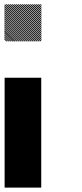

<svg xmlns="http://www.w3.org/2000/svg" viewBox="-21 -854 374 874"><path d="M167.5 -826.7 160 -834.2H165.8L167.5 -832.5ZM167.5 -817.5 150.8 -834.2H156.7L167.5 -823.3ZM167.5 -808.3 141.7 -834.2H147.5L167.5 -814.2ZM167.5 -799.2 132.5 -834.2H138.3L167.5 -805ZM167.5 -790 123.3 -834.2H129.2L167.5 -795.8ZM167.5 -780.8 114.2 -834.2H120L167.5 -786.7ZM167.5 -771.7 105 -834.2H110.8L167.5 -777.5ZM167.5 -762.5 95.8 -834.2H101.7L167.5 -768.3ZM167.5 -753.3 86.7 -834.2H92.5L167.5 -759.2ZM167.5 -744.2 77.5 -834.2H83.3L167.5 -750ZM167.5 -735 68.3 -834.2H74.2L167.5 -740.8ZM167.5 -725.8 59.2 -834.2H65L167.5 -731.7ZM167.5 -716.7 50 -834.2H55.8L167.5 -722.5ZM167.5 -707.5 40.8 -834.2H46.7L167.5 -713.3ZM167.5 -698.3 31.7 -834.2H37.5L167.5 -704.2ZM167.5 -689.2 22.5 -834.2H28.3L167.5 -695ZM167.5 -680 13.3 -834.2H19.2L167.5 -685.8ZM167.5 -670.8 4.2 -834.2H10L167.5 -676.7ZM163.3 -665.8 -0.8 -830 0.8 -834.2 167.5 -667.5ZM154.2 -665.8 -0.8 -820.8V-826.7L160 -665.8ZM145 -665.8 -0.8 -811.7V-817.5L150.8 -665.8ZM135.8 -665.8 -0.8 -802.5V-808.3L141.7 -665.8ZM126.7 -665.8 -0.8 -793.3V-799.2L132.5 -665.8ZM117.5 -665.8 -0.8 -784.2V-790L123.3 -665.8ZM108.3 -665.8 -0.8 -775V-780.8L114.2 -665.8ZM99.2 -665.8 -0.8 -765.8V-771.7L105 -665.8ZM90 -665.8 -0.8 -756.7V-762.5L95.8 -665.8ZM80.8 -665.8 -0.8 -747.5V-753.3L86.7 -665.8ZM71.7 -665.8 -0.8 -738.3V-744.2L77.5 -665.8ZM62.5 -665.8 -0.8 -729.2V-735L68.3 -665.8ZM53.3 -665.8 -0.8 -720V-725.8L59.2 -665.8ZM43.3 -665.8 -0.8 -710V-716.7L50 -665.8ZM35 -665.8 -0.8 -701.7V-707.5L40.8 -665.8ZM25.8 -665.8 -0.8 -692.5V-698.3L31.7 -665.8ZM16.7 -665.8 -0.8 -683.3V-689.2L22.5 -665.8ZM7.5 -665.8 -0.8 -674.2V-680L13.3 -665.8ZM0 -166.7H166.7V0H0ZM0 -333.3H166.7V0H0ZM0 -500H166.7V-166.7H0Z"/></svg>

Font: 0xA000-Pixelated
Style: Pixelated
Weight: 400
Version: Version 0.1